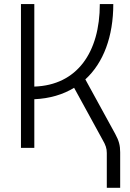

<svg xmlns="http://www.w3.org/2000/svg" viewBox="-20 -713 626 926"><path d="M81.1 0H145.5V-234.4C219.7 -237.8 283.7 -256.8 337.4 -289.6L474.1 -40C489.7 -13.2 495.1 2.9 495.1 24.9V192.9H559.6V21.5C559.6 -11.7 553.7 -34.2 535.6 -67.4L391.6 -330.1C479.5 -410.6 526.4 -537.6 526.4 -693.4H461.4C461.4 -460.9 352.1 -302.2 145.5 -295.4V-693.4H81.1Z"/></svg>

Font: Cascadia Code Light
Style: Regular
Weight: 300
Monospace: yes
Designer: Aaron Bell
Foundry: Saja Typeworks
Version: Version 2404.023